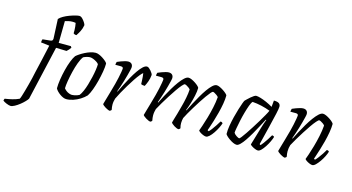

<svg xmlns="http://www.w3.org/2000/svg" viewBox="-253 -1216 3358 1832"><g transform="rotate(15 1426.0 -300.0)"><path d="M-75 200Q-82 200 -93 197Q-104 194 -116 189Q-128 184 -138 178.5Q-148 173 -153 168Q-151 161 -149.5 155.5Q-148 150 -146 148Q-110 143 -73.5 134Q-37 125 -7 111Q-1 101 6 78Q13 55 22 24Q31 -7 40 -42Q49 -77 57 -109.5Q65 -142 70 -169Q85 -235 101.5 -305Q118 -375 134 -451L50 -461Q50 -472 52 -480.5Q54 -489 56 -493L134 -501Q145 -503 149.5 -507Q154 -511 156 -524L147 -718Q162 -735 188.5 -750Q215 -765 245 -776Q275 -787 300.5 -793.5Q326 -800 338 -800Q354 -800 369 -785Q384 -770 395 -752.5Q406 -735 407 -726Q401 -691 387 -664Q373 -637 358 -615Q346 -615 339 -618Q332 -621 328 -625Q329 -637 328.5 -655.5Q328 -674 326 -693.5Q324 -713 321 -726Q313 -728 304.5 -728.5Q296 -729 288 -729Q269 -729 252.5 -725Q236 -721 217 -716L214 -500H334L343 -487Q337 -477 326.5 -465Q316 -453 306 -445L202 -448L79 87Q73 98 55 117Q37 136 13 155Q-11 174 -35 187Q-59 200 -75 200Z M422 0Q407 0 390.5 -7Q374 -14 358 -25.5Q342 -37 329 -50.5Q316 -64 310 -77Q310 -116 317.5 -165Q325 -214 337.5 -264Q350 -314 366 -355Q382 -396 398 -418Q410 -429 431 -443Q452 -457 477.5 -470Q503 -483 530 -491.5Q557 -500 581 -500Q595 -500 614 -492.5Q633 -485 652 -472.5Q671 -460 685 -447.5Q699 -435 702 -426Q702 -392 694 -345Q686 -298 673.5 -249Q661 -200 645 -157Q629 -114 612 -88Q588 -63 556 -43Q524 -23 489 -11.5Q454 0 422 0ZM464 -53Q472 -53 485.5 -55.5Q499 -58 513 -62.5Q527 -67 535 -72Q549 -89 563 -120.5Q577 -152 588.5 -191Q600 -230 609 -269.5Q618 -309 623 -343.5Q628 -378 628 -400Q621 -411 605 -421Q589 -431 571.5 -438Q554 -445 540 -445Q527 -445 509.5 -440.5Q492 -436 474 -427Q455 -402 439 -358.5Q423 -315 411 -265Q399 -215 391.5 -170Q384 -125 384 -97Q394 -84 407.5 -74Q421 -64 436.5 -58.5Q452 -53 464 -53Z M852 0Q845 0 833 -5Q821 -10 808.5 -17.5Q796 -25 786.5 -33Q777 -41 775 -46Q779 -60 788 -92Q797 -124 810 -168Q823 -212 836 -261Q845 -293 852 -327.5Q859 -362 863.5 -387Q868 -412 868 -419Q868 -430 861.5 -434Q855 -438 843 -438H790Q790 -446 792 -454Q794 -462 796 -468Q814 -476 833 -483Q852 -490 870.5 -495Q889 -500 902 -500Q923 -500 935 -488.5Q947 -477 947 -456Q947 -447 941.5 -424.5Q936 -402 928 -372Q920 -342 910 -309Q900 -276 890 -247Q880 -218 873 -199L876 -195Q893 -230 913.5 -271.5Q934 -313 957 -353.5Q980 -394 1003 -427Q1026 -460 1047.5 -480Q1069 -500 1087 -500Q1097 -500 1107.5 -491.5Q1118 -483 1127.5 -472Q1137 -461 1143.5 -450Q1150 -439 1150 -433Q1147 -398 1136 -368Q1125 -338 1113 -316Q1102 -316 1092 -318Q1082 -320 1076 -324Q1076 -333 1075 -353Q1074 -373 1072.5 -395Q1071 -417 1068 -430Q1059 -425 1040 -402Q1021 -379 998 -344.5Q975 -310 951.5 -271Q928 -232 907 -194Q886 -156 872 -126Q868 -112 865 -97Q862 -82 862 -64Q862 -52 863.5 -39.5Q865 -27 868 -14Q867 -11 863.5 -7.5Q860 -4 852 0Z M1253 0Q1246 0 1234 -5Q1222 -10 1209.5 -17.5Q1197 -25 1187.5 -33Q1178 -41 1176 -46Q1180 -60 1189 -92Q1198 -124 1211 -168Q1224 -212 1237 -261Q1246 -293 1253 -327.5Q1260 -362 1264.5 -387Q1269 -412 1269 -419Q1269 -430 1262.5 -434Q1256 -438 1244 -438H1191Q1191 -446 1193 -454Q1195 -462 1197 -468Q1215 -476 1234 -483Q1253 -490 1271.5 -495Q1290 -500 1303 -500Q1324 -500 1336 -488.5Q1348 -477 1348 -456Q1348 -447 1342.5 -424.5Q1337 -402 1329 -372Q1321 -342 1311 -309Q1301 -276 1291 -247Q1281 -218 1274 -199L1278 -195Q1295 -230 1316.5 -270.5Q1338 -311 1362 -351.5Q1386 -392 1410.5 -425.5Q1435 -459 1457.5 -479.5Q1480 -500 1498 -500Q1512 -500 1530.5 -491.5Q1549 -483 1567 -471Q1585 -459 1597.5 -447Q1610 -435 1611 -429Q1611 -396 1601.5 -352Q1592 -308 1579 -266.5Q1566 -225 1554 -196L1558 -193Q1574 -227 1595.5 -267.5Q1617 -308 1640.5 -349Q1664 -390 1688 -424Q1712 -458 1734.5 -479Q1757 -500 1776 -500Q1789 -500 1807.5 -491.5Q1826 -483 1844 -471Q1862 -459 1875 -447Q1888 -435 1889 -429Q1889 -392 1881 -345.5Q1873 -299 1860.5 -251.5Q1848 -204 1835.5 -163.5Q1823 -123 1813.5 -96Q1804 -69 1802 -63L1814 -56Q1824 -64 1840 -85Q1856 -106 1872.5 -131Q1889 -156 1900 -175Q1908 -175 1914 -171.5Q1920 -168 1923 -164Q1917 -143 1903 -115Q1889 -87 1871 -60.5Q1853 -34 1834.5 -17Q1816 0 1802 0Q1790 0 1773 -7Q1756 -14 1742 -23.5Q1728 -33 1725 -40Q1730 -53 1743 -91Q1756 -129 1771 -180.5Q1786 -232 1798 -287.5Q1810 -343 1814 -393Q1807 -402 1796 -410Q1785 -418 1774 -424Q1763 -430 1757 -430Q1751 -430 1736 -412.5Q1721 -395 1700.5 -366.5Q1680 -338 1657.5 -303Q1635 -268 1613.5 -232.5Q1592 -197 1574.5 -166.5Q1557 -136 1547 -115Q1544 -103 1542 -90Q1540 -77 1540 -64Q1540 -52 1541.5 -39.5Q1543 -27 1547 -14Q1546 -11 1542 -7Q1538 -3 1531 0Q1523 0 1511 -5Q1499 -10 1487 -17.5Q1475 -25 1466 -33Q1457 -41 1455 -46Q1457 -56 1464.5 -80.5Q1472 -105 1483 -142.5Q1494 -180 1506 -227Q1516 -263 1525 -309Q1534 -355 1536 -393Q1530 -402 1519 -410Q1508 -418 1497 -424Q1486 -430 1479 -430Q1472 -430 1453 -408.5Q1434 -387 1409.5 -351.5Q1385 -316 1359.5 -276Q1334 -236 1311 -197Q1288 -158 1273 -130Q1269 -117 1266 -100Q1263 -83 1263 -65Q1263 -53 1264.5 -40.5Q1266 -28 1269 -14Q1268 -11 1264.5 -7.5Q1261 -4 1253 0Z M2105 0Q2089 0 2069.5 -9Q2050 -18 2031.5 -31Q2013 -44 2000.5 -56.5Q1988 -69 1986 -75Q1985 -112 1992.5 -157Q2000 -202 2011.5 -248Q2023 -294 2035 -332.5Q2047 -371 2056.5 -397Q2066 -423 2070 -427Q2076 -433 2088.5 -445Q2101 -457 2116 -470Q2131 -483 2144.5 -491.5Q2158 -500 2165 -500Q2182 -500 2210.5 -491.5Q2239 -483 2271.5 -468.5Q2304 -454 2334 -436L2340 -500Q2374 -500 2390 -489.5Q2406 -479 2406 -456Q2406 -439 2394 -384.5Q2382 -330 2361.5 -247.5Q2341 -165 2316 -63L2327 -56Q2336 -65 2351 -85.5Q2366 -106 2382 -130.5Q2398 -155 2409 -175Q2417 -175 2423.5 -171.5Q2430 -168 2431 -164Q2425 -143 2411.5 -115Q2398 -87 2381 -61Q2364 -35 2346.5 -17.5Q2329 0 2314 0Q2303 0 2285.5 -7Q2268 -14 2253.5 -23.5Q2239 -33 2236 -39L2288 -214Q2294 -235 2300 -253Q2306 -271 2311 -284Q2316 -297 2318 -301L2313 -304Q2295 -270 2273.5 -229Q2252 -188 2228.5 -147.5Q2205 -107 2182.5 -73.5Q2160 -40 2139.5 -20Q2119 0 2105 0ZM2113 -66Q2117 -66 2132 -84.5Q2147 -103 2167.5 -134Q2188 -165 2212 -202Q2236 -239 2258 -276Q2280 -313 2298 -344.5Q2316 -376 2324 -395Q2283 -411 2236.5 -421.5Q2190 -432 2147 -435Q2135 -423 2123 -390Q2111 -357 2099 -314.5Q2087 -272 2078 -229Q2069 -186 2063 -152.5Q2057 -119 2057 -106Q2066 -91 2085.5 -78.5Q2105 -66 2113 -66Z M2581 0Q2574 0 2562 -5Q2550 -10 2537.5 -17.5Q2525 -25 2515.5 -33Q2506 -41 2504 -46Q2508 -60 2517 -92Q2526 -124 2539 -168Q2552 -212 2565 -261Q2574 -293 2581 -327.5Q2588 -362 2592.5 -387Q2597 -412 2597 -419Q2597 -430 2590.5 -434Q2584 -438 2572 -438H2519Q2519 -446 2521 -454Q2523 -462 2525 -468Q2543 -476 2562 -483Q2581 -490 2599.5 -495Q2618 -500 2631 -500Q2652 -500 2664 -488.5Q2676 -477 2676 -456Q2676 -447 2670.5 -424.5Q2665 -402 2657 -372Q2649 -342 2639 -309Q2629 -276 2619 -247Q2609 -218 2602 -199L2606 -195Q2623 -230 2644.5 -270.5Q2666 -311 2690 -351.5Q2714 -392 2738.5 -425.5Q2763 -459 2785.5 -479.5Q2808 -500 2826 -500Q2840 -500 2858.5 -491.5Q2877 -483 2895 -471Q2913 -459 2925.5 -447Q2938 -435 2939 -429Q2939 -392 2931 -345.5Q2923 -299 2911 -252Q2899 -205 2886 -164Q2873 -123 2864 -96Q2855 -69 2853 -63L2864 -56Q2874 -64 2890.5 -85.5Q2907 -107 2924 -132.5Q2941 -158 2950 -175Q2960 -175 2966 -171Q2972 -167 2973 -164Q2967 -143 2953.5 -115.5Q2940 -88 2921.5 -61.5Q2903 -35 2885 -17.5Q2867 0 2852 0Q2841 0 2824 -7Q2807 -14 2793 -23.5Q2779 -33 2776 -40Q2781 -52 2793.5 -88.5Q2806 -125 2821 -177Q2836 -229 2848 -285.5Q2860 -342 2864 -393Q2857 -403 2845.5 -411Q2834 -419 2823.5 -424.5Q2813 -430 2807 -430Q2800 -430 2781 -408.5Q2762 -387 2737.5 -351.5Q2713 -316 2687.5 -276Q2662 -236 2639 -197Q2616 -158 2601 -130Q2596 -115 2593.5 -98.5Q2591 -82 2591 -66Q2591 -53 2592.5 -41Q2594 -29 2597 -14Q2596 -11 2592.5 -7.5Q2589 -4 2581 0Z"/></g></svg>

Font: Texturina 12pt ExtraLight
Style: Italic
Weight: 250
Italic angle: -11°
Designer: Guillermo Torres Carreño
Foundry: Omnibus-Type
Version: Version 1.002